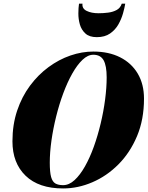

<svg xmlns="http://www.w3.org/2000/svg" viewBox="-20 -1050 830 1080"><path d="M444 -1029.5Q440.5 -1002 467.2 -988.8Q494 -975.5 534.5 -975.5Q561.5 -975.5 588.5 -979Q615.5 -982.5 636.2 -993.8Q657 -1005 665 -1029.5H684.5Q681 -1007 672 -975Q663 -943 645.8 -912.5Q628.5 -882 599 -861.5Q569.5 -841 524.5 -841Q483 -841 460.5 -861.5Q438 -882 429.2 -912.5Q420.5 -943 420.8 -975Q421 -1007 424.5 -1029.5ZM335 10Q198 10 124 -61.5Q50 -133 50 -255Q50 -349 76.5 -427.8Q103 -506.5 148.8 -568Q194.5 -629.5 253 -672.5Q311.5 -715.5 376.2 -737.8Q441 -760 505 -760Q591.5 -760 655.5 -727.8Q719.5 -695.5 754.8 -636Q790 -576.5 790 -495Q790 -377.5 750.8 -284.2Q711.5 -191 646 -125.2Q580.5 -59.5 499.5 -24.8Q418.5 10 335 10ZM505 -742Q474 -742 444 -713.5Q414 -685 386.5 -636.2Q359 -587.5 336 -525.5Q313 -463.5 296 -395.2Q279 -327 269.5 -260Q260 -193 260 -135Q260 -81.5 267.5 -54.5Q275 -27.5 291.5 -18Q308 -8.5 335 -8.5Q368.5 -8.5 399.5 -37Q430.5 -65.5 458 -114.2Q485.5 -163 507.8 -225Q530 -287 546.2 -355Q562.5 -423 571.2 -490Q580 -557 580 -615Q580 -680 562.8 -711Q545.5 -742 505 -742Z"/></svg>

Font: Bodoni* 11pt Fatface
Style: Italic
Weight: 900
Italic angle: -13°
Version: Version 2.3